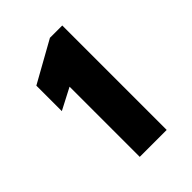

<svg xmlns="http://www.w3.org/2000/svg" viewBox="-98 -698 325 325"><g transform="rotate(-45 65.0 -535.0)"><path d="M44.5 -578.5 6 -558.5V-619.5L79.5 -660.5H109V-410.5H44.5Z"/></g></svg>

Font: League Spartan ExtraBold
Style: Regular
Weight: 800
Foundry: The League of Moveable Type
Version: Version 2.002